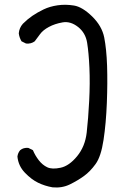

<svg xmlns="http://www.w3.org/2000/svg" viewBox="-20 -801 540 823"><path d="M205.1 2Q171.9 -3.9 143.6 -17.6Q115.2 -31.2 86.9 -60.5Q58.6 -89.8 54.7 -129.9Q56.6 -145.5 66.4 -157.2Q80.1 -168.9 101.6 -167L121.1 -157.2Q130.9 -133.8 146.5 -113.8Q162.1 -93.8 182.6 -84Q203.1 -74.2 239.7 -82Q276.4 -89.8 310.5 -131.3Q344.7 -172.9 351.6 -232.4Q358.4 -292 362.3 -368.7Q366.2 -445.3 363.3 -510.3Q360.4 -575.2 353.5 -617.7Q346.7 -660.2 314.5 -685.5Q282.2 -710.9 248.5 -705.1Q214.8 -699.2 189.5 -685.5Q164.1 -671.9 151.4 -654.3Q138.7 -636.7 128.9 -624Q113.3 -612.3 91.8 -614.3L72.3 -624Q62.5 -640.6 60.5 -658.2Q62.5 -681.6 78.1 -699.2Q97.7 -718.8 119.1 -733.4Q140.6 -748 167 -760.7Q193.4 -773.4 227.1 -778.3Q260.7 -783.2 296.9 -777.3Q333 -771.5 375 -730.5Q417 -689.5 426.8 -640.1Q436.5 -590.8 439 -519Q441.4 -447.3 438 -359.9Q434.6 -272.5 423.8 -201.2Q413.1 -129.9 389.6 -97.7Q366.2 -65.4 339.8 -46.4Q313.5 -27.3 279.8 -10.7Q246.1 5.9 205.1 2Z"/></svg>

Font: NaikaiFont
Style: Regular
Weight: 400
Version: Version 1.67